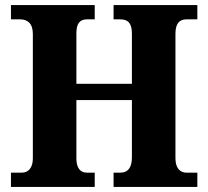

<svg xmlns="http://www.w3.org/2000/svg" viewBox="-20 -734 817 754"><path d="M23 0H352V-56H321C295 -56 280 -75 280 -111V-341H498V-116C498 -75 482 -56 453 -56H426V0H755V-56H712C687 -56 669 -74 669 -112V-602C669 -643 686 -658 712 -658H755V-714H426V-658H452C483 -658 498 -643 498 -602V-405H280V-604C280 -643 295 -658 321 -658H352V-714H23V-658H59C87 -658 109 -643 109 -601V-111C109 -75 91 -56 66 -56H23Z"/></svg>

Font: Noto Serif Georgian SemiCondensed ExtraBold
Style: Regular
Weight: 800
Width: 4
Designer: Monotype Design Team, Akaki Razmadze
Foundry: Google LLC
Version: Version 2.003